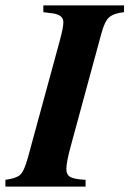

<svg xmlns="http://www.w3.org/2000/svg" viewBox="-52 -689 478 709"><path d="M406 -669V-644Q368 -640 351 -625Q334 -610 322 -564L210 -152Q193 -90 193 -65Q193 -44 207.5 -35.5Q222 -27 264 -25V0H-32V-25Q7 -30 22 -43Q37 -56 51 -107L168 -536Q182 -587 182 -607Q182 -635 140 -640L108 -644V-669Z"/></svg>

Font: STIX MathJax Alphabets
Style: Bold Italic
Weight: 700
Italic angle: -16.33°
Designer: MicroPress Inc., with final additions and corrections provided by Coen Hoffman, Elsevier (retired)
Version: Version 1.1.1